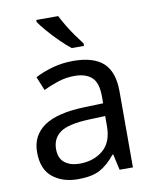

<svg xmlns="http://www.w3.org/2000/svg" viewBox="-86 -832 734 908"><g transform="rotate(-10 280.5 -378.0)"><path d="M288 -545Q386 -545 433 -502Q480 -459 480 -365V0H416L399 -76H395Q360 -32 321.5 -11Q283 10 215 10Q142 10 94 -28.5Q46 -67 46 -149Q46 -229 109 -272.5Q172 -316 303 -320L394 -323V-355Q394 -422 365 -448Q336 -474 283 -474Q241 -474 203 -461.5Q165 -449 132 -433L105 -499Q140 -518 188 -531.5Q236 -545 288 -545ZM314 -259Q214 -255 175.5 -227Q137 -199 137 -148Q137 -103 164.5 -82Q192 -61 235 -61Q303 -61 348 -98.5Q393 -136 393 -214V-262ZM256 -766Q267 -744 283.5 -716.5Q300 -689 318.5 -663Q337 -637 352 -618V-606H293Q270 -624 241 -652.5Q212 -681 187.5 -709.5Q163 -738 151 -756V-766Z"/></g></svg>

Font: Noto Sans Vai
Style: Regular
Weight: 400
Designer: Monotype Design Team
Foundry: Monotype Imaging Inc.
Version: Version 2.001; ttfautohint (v1.8.4.7-5d5b)